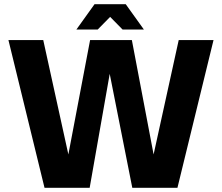

<svg xmlns="http://www.w3.org/2000/svg" viewBox="-20 -890 1052 910"><path d="M407 -700H604H605L708 -158L827 -700H992L821 0H607L500 -540L405 0H191L20 -700H185L304 -158ZM662 -750H561L502 -810L443 -750H342L428 -870H576Z"/></svg>

Font: Fivo Sans
Style: Regular
Weight: 700
Designer: Alexander Slobzheninov
Foundry: Alexander Slobzheninov
Version: 1.0